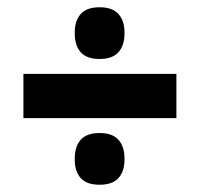

<svg xmlns="http://www.w3.org/2000/svg" viewBox="-20 -574 550 529"><path d="M44.5 -248.5V-370.5H466V-248.5ZM254.5 -65Q219 -65 202.5 -83.2Q186 -101.5 186 -134V-138Q186 -170.5 202.5 -189Q219 -207.5 254.5 -207.5Q289.5 -207.5 306.2 -189Q323 -170.5 323 -138V-134Q323 -101.5 306.2 -83.2Q289.5 -65 254.5 -65ZM254.5 -411.5Q219 -411.5 202.5 -430Q186 -448.5 186 -481V-485Q186 -517 202.5 -535.5Q219 -554 254.5 -554Q289.5 -554 306.2 -535.5Q323 -517 323 -485V-481Q323 -448.5 306.2 -430Q289.5 -411.5 254.5 -411.5Z"/></svg>

Font: Anek Telugu Medium
Style: Bold
Weight: 700
Version: Version 1.003